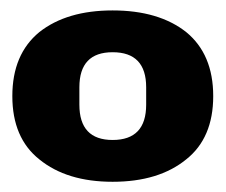

<svg xmlns="http://www.w3.org/2000/svg" viewBox="-20 -757 437 372"><path d="M198.2 -736.8Q287.6 -736.8 340.8 -694.8Q393.1 -651.9 393.1 -570.8Q393.1 -489.7 340.8 -448.2Q287.6 -404.8 198.2 -404.8Q109.4 -404.8 56.2 -448.2Q3.9 -489.7 3.9 -570.8Q3.9 -651.9 56.2 -694.8Q109.4 -736.8 198.2 -736.8ZM198.2 -655.8Q133.8 -655.8 133.8 -587.9V-554.2Q133.8 -485.8 198.2 -485.8Q263.2 -485.8 263.2 -554.2V-587.9Q263.2 -655.8 198.2 -655.8Z"/></svg>

Font: Archivo-RBTV
Style: Regular
Weight: 500
Designer: Hector Gatti
Foundry: Hector Gatti
Version: ""